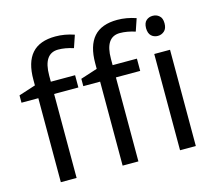

<svg xmlns="http://www.w3.org/2000/svg" viewBox="-107 -899 1161 1033"><g transform="rotate(-15 473.0 -382.5)"><path d="M332 -467.8H196.8V0H108.9V-467.8H15.1V-508.8L108.9 -539.1V-569.8Q108.4 -667.5 151.4 -716.3Q194.3 -765.1 283.2 -765.1Q334.5 -765.1 387.2 -747.1L363.8 -678.2Q318.4 -692.9 279.3 -692.9Q197.3 -692.9 196.8 -570.8V-536.1H332ZM676.3 -467.8H541V0H453.1V-467.8H359.4V-508.8L453.1 -539.1V-569.8Q453.1 -667.5 496.1 -716.3Q539.1 -765.1 627.4 -765.1Q678.7 -765.1 731.4 -747.1L708 -678.2Q662.1 -692.9 623 -692.9Q541 -692.9 541 -570.8V-536.1H676.3ZM766.1 -681.6Q766.6 -710.9 781.2 -723.6Q795.9 -736.8 817.4 -736.8Q838.9 -736.8 853.5 -723.6Q869.1 -710.9 869.1 -681.6Q869.1 -652.3 853.5 -638.7Q837.9 -625 817.4 -625Q795.9 -625 781.2 -638.7Q766.6 -652.3 766.1 -681.6ZM860.8 0H772.9V-536.1H860.8Z"/></g></svg>

Font: NotoSans
Style: Regular
Weight: 400
Designer: Monotype Design team
Foundry: Monotype Imaging Inc.
Version: Version 1.04